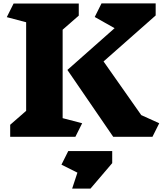

<svg xmlns="http://www.w3.org/2000/svg" viewBox="-20 -807 970 1131"><path d="M464 -81 424 -1H40V-72L134 -154V-676L20 -706L60 -786H444V-715L349 -632V-111ZM878 -1H647L377 -395L655 -641L538 -707L578 -787H897V-716L590 -445L812 -129L918 -81ZM641 154 513 304H405L436 210L342 163L382 83H641Z"/></svg>

Font: Inknut Antiqua Black
Style: Regular
Weight: 900
Designer: Claus Eggers Sørensen
Foundry: Claus Eggers Sørensen
Version: Version 1.003; ttfautohint (v1.8.2) -l 8 -r 50 -G 200 -x 14 